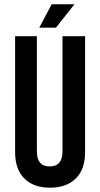

<svg xmlns="http://www.w3.org/2000/svg" viewBox="-20 -870 470 900"><path d="M242.2 -740.2H164.1L222.2 -850.1H329.1ZM378.9 -700.2V-157.2Q378.9 -76.2 335.2 -33.2Q291.5 9.8 213.9 9.8Q137.7 9.8 94.2 -33.2Q50.8 -76.2 50.8 -157.2V-700.2H152.8V-160.2Q152.8 -89.8 212.9 -89.8Q272.9 -89.8 272.9 -160.2V-700.2Z"/></svg>

Font: BaseOne
Style: Regular
Weight: 400
Designer: Domenico Catapano
Foundry: Design by Basse
Version: Version 1.000;PS 001.001;hotconv 1.0.56